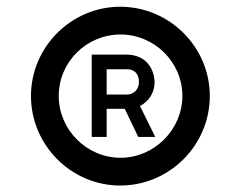

<svg xmlns="http://www.w3.org/2000/svg" viewBox="-20 -841 722 576"><path d="M340.6 -820.8C193.8 -820.8 72.9 -700 72.9 -553.1C72.9 -405.2 193.8 -284.4 340.6 -284.4C488.5 -284.4 609.4 -405.2 609.4 -553.1C609.4 -700 488.5 -820.8 340.6 -820.8ZM341.7 -737.5C442.7 -737.5 527.1 -655.2 527.1 -553.1C527.1 -452.1 442.7 -367.7 341.7 -367.7C239.6 -367.7 156.2 -452.1 156.2 -553.1C156.2 -655.2 239.6 -737.5 341.7 -737.5ZM255.2 -677.1V-430.2H300V-514.6H354.2L394.8 -430.2H445.8L400 -522.9C429.2 -538.5 443.8 -565.6 443.8 -594.8C441.7 -643.8 410.4 -677.1 359.4 -677.1ZM300 -633.3H360.4C383.3 -633.3 396.9 -619.8 396.9 -594.8C396.9 -572.9 381.2 -557.3 360.4 -557.3H300Z"/></svg>

Font: Manrope3 Bold
Style: Regular
Weight: 700
Designer: Mikhail Sharanda
Foundry: Mikhail Sharanda
Version: Version 3.000;PS 003.000;hotconv 1.0.88;makeotf.lib2.5.64775